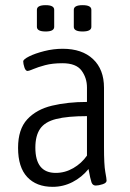

<svg xmlns="http://www.w3.org/2000/svg" viewBox="-20 -718 505 744"><path d="M184 6Q121 6 85.5 -32Q50 -70 50 -145Q50 -217 85.5 -255.5Q121 -294 181.5 -308.5Q242 -323 317 -323V-379Q317 -416 296 -444.5Q275 -473 222 -473Q183 -473 155 -465.5Q127 -458 109.5 -450.5Q92 -443 87 -443Q79 -443 74.5 -457Q70 -471 70 -480Q70 -488 93 -499.5Q116 -511 151.5 -520Q187 -529 223 -529Q298 -529 340.5 -489Q383 -449 383 -378V-148Q383 -79 388 -52Q393 -25 393 -18Q393 -9 377.5 -4Q362 1 351 1Q339 1 334.5 -11.5Q330 -24 323 -63Q297 -31 261 -12.5Q225 6 184 6ZM196 -48Q232 -48 264 -66.5Q296 -85 317 -115V-268Q242 -268 198 -257Q154 -246 135.5 -219Q117 -192 117 -146Q117 -48 196 -48ZM300 -596Q266 -596 266 -614V-680Q266 -698 300 -698Q334 -698 334 -680V-614Q334 -596 300 -596ZM157 -596Q123 -596 123 -614V-680Q123 -698 157 -698Q190 -698 190 -680V-614Q190 -596 157 -596Z"/></svg>

Font: Asap Condensed Light
Style: Regular
Weight: 300
Width: 3
Designer: Pablo Cosgaya
Foundry: Omnibus-Type
Version: Version 3.001; ttfautohint (v1.8.4.7-5d5b)